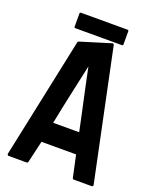

<svg xmlns="http://www.w3.org/2000/svg" viewBox="-156 -940 825 1027"><g transform="rotate(20 256.5 -426.0)"><path d="M393 0Q387 0 385 -6L358 -131H161L132 -6Q130 0 124 0H22Q14 0 14 -10L159 -697Q159 -699 161 -700.5Q163 -702 165 -703L337 -756Q345 -758 347 -750L502 -10Q503 -6 500.5 -3Q498 0 495 0ZM333 -248Q323 -296 314 -338Q305 -380 296 -421Q287 -462 278 -505Q269 -548 259 -596Q240 -508 221.5 -423.5Q203 -339 185 -248ZM117 -846Q117 -852 124 -852H388Q395 -852 395 -846V-770Q395 -764 388 -764H124Q117 -764 117 -770Z"/></g></svg>

Font: RonaldsonGothic
Style: Regular
Weight: 400
Designer: Mr. Robertson for MacKellar, Smiths & Jordan Co. Philadelphia
Foundry: CAT-Fonts Peter Wiegel
Version: Version 1.000